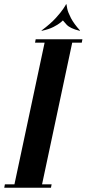

<svg xmlns="http://www.w3.org/2000/svg" viewBox="-83 -884 408 904"><path d="M-63 0 -60 -16H-15L127 -683H82L85 -699H305L302 -683H257L115 -16H160L157 0ZM114 -739 112 -740Q155 -772 179.5 -799Q204 -826 215.5 -843.5Q227 -861 228 -864H230L214 -789Q213 -787 201.5 -777.5Q190 -768 168.5 -757Q147 -746 114 -739ZM292 -739Q247 -750 230.5 -768Q214 -786 212 -789L228 -864H230Q230 -861 233.5 -843.5Q237 -826 251 -799Q265 -772 294 -740Z"/></svg>

Font: Emberly Black
Style: Italic
Weight: 900
Italic angle: -12°
Designer: Rajesh Rajput
Foundry: Rajesh Rajput
Version: Version 1.000